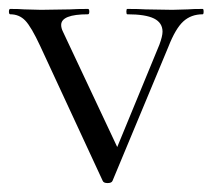

<svg xmlns="http://www.w3.org/2000/svg" viewBox="-23 -406 477 430"><path d="M431 -374Q405 -374 387.5 -358Q370 -342 354 -301L229 -1Q227 4 218 4Q209 4 207 -1L67 -303Q47 -346 33.5 -360Q20 -374 0 -374Q-3 -374 -3 -380Q-3 -386 0 -386Q20 -386 31 -385L69 -384L134 -385Q149 -386 174 -386Q177 -386 177 -380Q177 -374 174 -374Q114 -374 114 -350Q114 -343 118 -335L246 -63L217 -22L334 -306Q341 -325 341 -335Q341 -355 322 -364.5Q303 -374 262 -374Q260 -374 260 -380Q260 -386 262 -386Q289 -386 303 -385L363 -384L398 -385Q408 -386 431 -386Q433 -386 433 -380Q433 -374 431 -374Z"/></svg>

Font: Cormorant Infant
Style: Regular
Weight: 400
Designer: Christian Thalmann (Catharsis Fonts)
Foundry: Catharsis Fonts
Version: Version 4.000